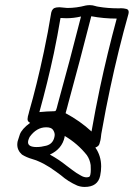

<svg xmlns="http://www.w3.org/2000/svg" viewBox="-20 -720 529 759"><path d="M341.8 -200.2Q356.9 -286.6 375 -372.6Q404.3 -509.8 441.4 -646.5Q389.6 -646.5 340.8 -655.8Q295.9 -479.5 247.6 -303.2V-302.7Q244.6 -293 239.3 -272.5Q296.9 -241.7 341.8 -200.2ZM322.3 -19Q327.6 -19 333 -21Q336.4 -24.4 337.4 -30.8Q338.9 -37.6 338.9 -50.3Q338.9 -57.6 338.4 -67.4Q335.4 -89.4 323.2 -106.9Q287.1 -152.3 235.8 -182.6L235.4 -178.2Q225.1 -130.9 177.2 -108.9Q212.9 -89.4 243.2 -64.9L266.6 -47.4Q281.7 -35.6 299.8 -25.9Q311.5 -19 322.3 -19ZM125 -138.7Q142.1 -138.7 162.6 -144Q189.5 -150.9 195.3 -179.2Q196.3 -183.1 196.3 -186.5Q196.3 -196.8 189.5 -206.8Q182.6 -216.8 162.6 -216.8Q124.5 -216.8 97.2 -178.7Q92.8 -169.9 91.3 -163.1Q90.8 -160.2 90.8 -157.7Q90.8 -138.7 125 -138.7ZM135.7 -276.9Q164.6 -279.8 192.9 -280.3Q196.8 -280.3 198.2 -280.8Q202.1 -281.2 207.5 -305.2L213.4 -327.1Q252 -465.3 300.3 -654.8Q271.5 -647.9 241.7 -647.9Q230.5 -647.9 219.2 -648.9Q207.5 -579.1 192.9 -509.3Q168 -393.1 135.7 -276.9ZM314.5 19Q299.8 19 285.6 13.7Q249 -2.4 220.7 -27.3L202.1 -41Q152.3 -78.1 107.4 -91.3Q85 -97.7 66.9 -108.9Q48.3 -125.5 48.3 -148.4Q48.3 -154.8 49.8 -161.6Q50.8 -166.5 58.3 -188.2Q65.9 -210 99.1 -234.4Q88.9 -239.3 88.9 -248.5V-249.5L90.3 -260.3Q91.8 -266.1 93.3 -270.8Q94.7 -275.4 95.2 -278.8Q125.5 -383.8 153.3 -514.6Q169.9 -592.3 182.6 -670.4Q186.5 -688 202.6 -690.4Q208.5 -691.4 214.8 -691.4L246.1 -688.5Q282.2 -688.5 318.8 -698.2Q327.1 -699.7 335 -699.7Q346.2 -699.7 356.4 -696.3Q362.3 -694.3 369.1 -693.4Q405.3 -687 451.2 -687L458 -687.5Q468.8 -687.5 480 -684.6Q488.8 -682.1 488.8 -671.9Q488.8 -668.9 487.8 -665Q447.8 -522.9 415.5 -371.1Q399.4 -297.4 380.4 -190.4Q378.4 -171.4 377 -165.5Q376 -160.2 373 -150.9Q370.1 -141.6 356.9 -136.7Q379.9 -104 379.9 -62Q379.9 -44.4 376 -25.4Q366.7 19 314.5 19Z"/></svg>

Font: Third Street
Style: Regular
Weight: 400
Designer: GGBotNet
Foundry: GGBotNet
Version: 0.90